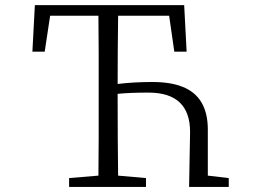

<svg xmlns="http://www.w3.org/2000/svg" viewBox="-20 -741 1040 761"><path d="M108.4 -536.1 118.2 -720.7H710L719.7 -536.1H670.9L650.4 -678.7H448.2Q446.3 -541 446.3 -408.2Q510.7 -416 583 -416Q655.3 -416 702.1 -397.5Q803.7 -358.4 803.7 -227.5V-44.9L886.7 -35.2V0H729.5Q732.4 -165 733.4 -217.8Q733.4 -374 568.4 -374Q495.1 -374 446.3 -369.1V-333Q446.3 -189.5 448.2 -44.9L558.6 -35.2V0H253.9V-35.2L370.1 -44.9Q371.1 -116.2 371.1 -188.5V-534.2Q371.1 -607.4 370.1 -678.7H178.7L157.2 -536.1Z"/></svg>

Font: GenEi Koburi Mincho v6
Style: Regular
Weight: 400
Designer: o_tamon (Modified)
Foundry: o_tamon / Adobe Systems Incorporated
Version: Version 6.1